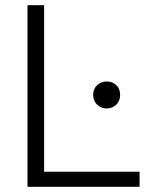

<svg xmlns="http://www.w3.org/2000/svg" viewBox="-20 -720 587 740"><path d="M86 0V-700H150V-58H518V0ZM391 -302Q369 -302 354 -317Q339 -332 339 -354Q339 -377 354 -391.5Q369 -406 391 -406Q414 -406 428.5 -391.5Q443 -377 443 -354Q443 -332 428.5 -317Q414 -302 391 -302Z"/></svg>

Font: Space Grotesk Light Light
Style: Regular
Weight: 300
Version: Version 2.000